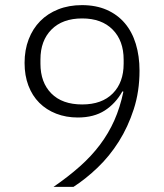

<svg xmlns="http://www.w3.org/2000/svg" viewBox="-20 -730 640 750"><path d="M525 -454Q525 -373 502.5 -303.5Q480 -234 444 -177Q408 -120 361.5 -75.5Q315 -31 267 0H189Q247 -40 292 -80Q337 -120 370.5 -164.5Q404 -209 426.5 -259.5Q449 -310 462 -372L458 -373Q432 -326 389.5 -298.5Q347 -271 284 -271Q238 -271 199.5 -286Q161 -301 133.5 -328.5Q106 -356 91 -395.5Q76 -435 76 -484Q76 -535 92 -576.5Q108 -618 137 -647.5Q166 -677 207.5 -693.5Q249 -710 300 -710Q355 -710 397 -691.5Q439 -673 467.5 -639.5Q496 -606 510.5 -558.5Q525 -511 525 -454ZM301 -322Q378 -322 420.5 -365Q463 -408 463 -481V-497Q463 -571 420 -614.5Q377 -658 301 -658Q224 -658 181 -614.5Q138 -571 138 -498V-481Q138 -408 180.5 -365Q223 -322 301 -322Z"/></svg>

Font: IBM Plex Sans KR Light
Style: Regular
Weight: 300
Designer: Mike Abbink; Paul van der Laan; Pieter van Rosmalen; Wujin Sim; Chorong Kim; Dohee Lee;
Foundry: Sandoll Inc.
Version: Version 1.001